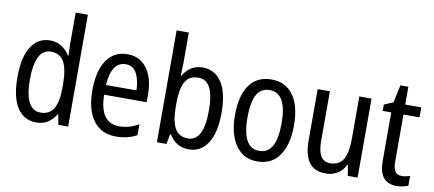

<svg xmlns="http://www.w3.org/2000/svg" viewBox="-69 -1017 2904 1285"><g transform="rotate(10 1383.0 -375.0)"><path d="M222 10Q138 10 92 -60.5Q46 -131 46 -268Q46 -403 92 -475Q138 -547 220 -547Q264 -547 298 -525.5Q332 -504 354 -468H358Q357 -487 356 -507.5Q355 -528 355 -543V-760H438V0H371L359 -69H355Q332 -32 300 -11Q268 10 222 10ZM239 -60Q299 -60 327 -106.5Q355 -153 355 -246V-272Q355 -374 328 -424Q301 -474 238 -474Q183 -474 157 -420Q131 -366 131 -267Q131 -166 157.5 -113Q184 -60 239 -60Z M746 -546Q805 -546 845.5 -515Q886 -484 906.5 -430Q927 -376 927 -308V-252H638Q641 -61 773 -61Q840 -61 905 -98V-24Q873 -7 839.5 1.5Q806 10 765 10Q694 10 647.5 -24.5Q601 -59 578 -121Q555 -183 555 -265Q555 -400 605 -473Q655 -546 746 -546ZM746 -478Q649 -478 639 -318H846Q845 -385 821 -431.5Q797 -478 746 -478Z M1124 -553Q1124 -531 1122.5 -508.5Q1121 -486 1121 -466H1125Q1147 -504 1179.5 -525Q1212 -546 1257 -546Q1340 -546 1386.5 -475.5Q1433 -405 1433 -269Q1433 -133 1386.5 -61.5Q1340 10 1259 10Q1213 10 1180 -10Q1147 -30 1125 -68H1119L1106 0H1041V-760H1124ZM1239 -474Q1194 -474 1169 -449.5Q1144 -425 1134 -380Q1124 -335 1124 -275V-260Q1124 -160 1151 -110.5Q1178 -61 1241 -61Q1347 -61 1347 -270Q1347 -371 1321 -422.5Q1295 -474 1239 -474Z M1925 -269Q1925 -141 1874 -65.5Q1823 10 1723 10Q1629 10 1576.5 -65.5Q1524 -141 1524 -269Q1524 -402 1575 -474.5Q1626 -547 1725 -547Q1818 -547 1871.5 -476Q1925 -405 1925 -269ZM1609 -269Q1609 -169 1637 -115.5Q1665 -62 1725 -62Q1784 -62 1812.5 -114.5Q1841 -167 1841 -269Q1841 -370 1812.5 -422.5Q1784 -475 1725 -475Q1664 -475 1636.5 -422.5Q1609 -370 1609 -269Z M2405 -537V0H2338L2327 -72H2322Q2302 -31 2267 -10.5Q2232 10 2190 10Q2110 10 2074.5 -41.5Q2039 -93 2039 -186V-537H2122V-199Q2122 -63 2204 -63Q2270 -63 2296 -110Q2322 -157 2322 -253V-537Z M2693 -62Q2707 -62 2722 -65Q2737 -68 2749 -72V-6Q2734 1 2713.5 5.5Q2693 10 2670 10Q2614 10 2582.5 -25Q2551 -60 2551 -140V-469H2493V-512L2554 -538L2580 -658H2634V-537H2743V-469H2634V-148Q2634 -105 2648 -83.5Q2662 -62 2693 -62Z"/></g></svg>

Font: Noto Sans Ethiopic Cond
Style: Regular
Weight: 400
Width: 3
Designer: Monotype Design Team
Foundry: Monotype Imaging Inc.
Version: Version 2.102; ttfautohint (v1.8.4.7-5d5b)